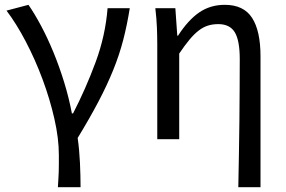

<svg xmlns="http://www.w3.org/2000/svg" viewBox="-20 -577 1184 796"><path d="M220 199Q221 181 222 166Q223 151 223.5 136Q224 121 224 104.5Q224 88 224 65Q224 -3 205.5 -84.5Q187 -166 156.5 -248Q126 -330 87 -404.5Q48 -479 7 -533L98 -557Q123 -521 150 -470.5Q177 -420 201.5 -360.5Q226 -301 246 -236Q266 -171 278 -107H283Q336 -210 376.5 -319.5Q417 -429 426 -543H518Q507 -474 491 -412Q475 -350 449.5 -287Q424 -224 388 -155.5Q352 -87 302 -5Q309 44 311.5 98Q314 152 314 199H220Z M968 199Q969 133 970.5 63.5Q972 -6 972.5 -74Q973 -142 973.5 -207.5Q974 -273 974 -332Q974 -409 953.5 -443Q933 -477 885 -477Q862 -477 842.5 -471Q823 -465 804 -450.5Q785 -436 765.5 -412.5Q746 -389 723 -355V0H632V-394Q632 -427 630.5 -463.5Q629 -500 624 -543H707L715 -429H718Q760 -494 806 -525.5Q852 -557 912 -557Q990 -557 1025 -503Q1060 -449 1060 -344V199H968Z"/></svg>

Font: SpoqaHanSans-Regular
Style: Regular
Weight: 400
Designer: [Spoqa Han Sans] Dong-huui Kim \uAE40 \uB3D9 \uD718  Younghwa Kang \uAC15 \uC601 \uD654  [Noto Sans] Ryoko NISHIZUKA \u8
Foundry: Spoqa (http://www.spoqa-han-sans.com)
Version: Version 2.000